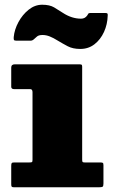

<svg xmlns="http://www.w3.org/2000/svg" viewBox="-20 -792 476 812"><path d="M108 -415H40.5Q27.5 -415 27.5 -425V-506Q27.5 -520 42.5 -520H315Q322 -520 324.8 -518.5Q327.5 -517 327.5 -510V-117.5Q327.5 -110 329 -107.5Q330.5 -105 338 -105H403.5Q412 -105 414.8 -103.2Q417.5 -101.5 417.5 -93V-15.5Q417.5 -4.5 413.8 -2.2Q410 0 398.5 0H39.5Q32 0 29.8 -2.2Q27.5 -4.5 27.5 -12.5V-90.5Q27.5 -100 29.8 -102.5Q32 -105 41 -105H104.5Q112.5 -105 115 -106.5Q117.5 -108 117.5 -116V-402Q117.5 -415 108 -415ZM319.5 -585Q288 -585 266.2 -596.5Q244.5 -608 225.5 -619.5Q205.5 -632 190.2 -638Q175 -644 160 -644Q144.5 -644 137 -638Q129.5 -632 124.5 -627Q117.5 -620 109.5 -620H48.5Q40 -620 38.8 -623.8Q37.5 -627.5 38 -635Q41 -667 58 -698.5Q75 -730 101.2 -751Q127.5 -772 158.5 -772Q190 -772 208.8 -760.8Q227.5 -749.5 246 -737.5Q283.5 -713 323 -713Q339 -713 348.5 -726Q352 -731 353.5 -734Q355 -737 362 -737H426Q433 -737 434.5 -734.5Q436 -732 435.5 -726Q434.5 -689 419.8 -656.8Q405 -624.5 379.5 -604.8Q354 -585 319.5 -585Z"/></svg>

Font: Besley* Fatface
Style: Regular
Weight: 900
Designer: Owen Earl
Foundry: indestructible type*
Version: Version 3.000; ttfautohint (v1.8.3)